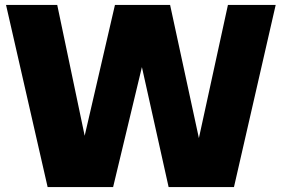

<svg xmlns="http://www.w3.org/2000/svg" viewBox="-20 -760 1144 780"><path d="M906 -740H1100L930.5 0H665L556.5 -487.5L439.5 0H173.5L4.5 -740H212.5L324 -208.5L447 -740H671L788 -199Z"/></svg>

Font: Encode Sans SemiCondensed Black
Style: Regular
Weight: 900
Width: 4
Designer: Multiple Designers
Foundry: Impallari Type
Version: Version 2.000